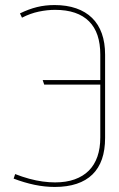

<svg xmlns="http://www.w3.org/2000/svg" viewBox="-20 -730 471 760"><path d="M67 -660Q100 -677 133.5 -684Q167 -691 198 -691Q243 -691 276.5 -679.5Q310 -668 332.5 -645.5Q355 -623 366 -590Q377 -557 377 -514V-413H149L155 -395H377V-186Q377 -143 365.5 -110Q354 -77 331.5 -54.5Q309 -32 275.5 -20Q242 -8 198 -8Q175 -8 149 -11.5Q123 -15 95.5 -22.5Q68 -30 40 -41L34 -23Q76 -7 116.5 1.5Q157 10 197 10Q246 10 283.5 -2.5Q321 -15 346 -39.5Q371 -64 383.5 -100Q396 -136 396 -184V-514Q396 -561 383 -597.5Q370 -634 344.5 -659Q319 -684 281.5 -697Q244 -710 196 -710Q159 -710 126.5 -702Q94 -694 59 -677Z"/></svg>

Font: Advent Pro Thin
Style: Regular
Weight: 250
Version: Version 3.000